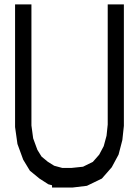

<svg xmlns="http://www.w3.org/2000/svg" viewBox="-20 -840 626 865"><path d="M465.3 -820.3H538.1V-272.9L531.2 -209L514.2 -143.6L483.4 -86.4L439 -35.6L371.6 -2.9L306.6 4.9H214.4V-5.4L197.8 -9.8L157.7 -35.6L114.7 -70.8L84.5 -120.6L58.6 -191.4L47.9 -267.6V-820.3H121.6V-274.9L129.4 -216.8L148.4 -165L167 -134.8L195.3 -111.3L224.1 -93.3L260.3 -83.5H302.7L354 -88.9L398.4 -110.8L426.8 -143.1L447.3 -181.6L460 -228.5L465.3 -278.8Z"/></svg>

Font: Gap Sans
Style: Regular
Weight: 400
Designer: Alexandre Liziard and Étienne Ozeray
Foundry: Interstices.io
Version: Version 1.6.1 - December 3. 2014